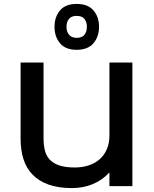

<svg xmlns="http://www.w3.org/2000/svg" viewBox="-20 -949 785 979"><path d="M485 -812Q485 -762 456.5 -728.5Q428 -695 371 -695Q314 -695 286 -728.5Q258 -762 258 -812Q258 -863 286 -896Q314 -929 371 -929Q428 -929 456.5 -896Q485 -863 485 -812ZM655 0H538V-68H536Q501 -30 452.5 -10Q404 10 347 10Q278 10 228.5 -7.5Q179 -25 147 -57.5Q115 -90 100 -136.5Q85 -183 85 -241V-630H202V-245Q202 -213 208 -185.5Q214 -158 231 -138Q248 -118 279.5 -106.5Q311 -95 361 -95Q399 -95 431.5 -105.5Q464 -116 487.5 -136.5Q511 -157 524.5 -187.5Q538 -218 538 -258V-630H655ZM423 -812Q423 -837 410.5 -852.5Q398 -868 371 -868Q344 -868 331.5 -852.5Q319 -837 319 -812Q319 -788 332 -772Q345 -756 371 -756Q398 -756 410.5 -771.5Q423 -787 423 -812Z"/></svg>

Font: Sinkin Sans 500 Medium
Style: 500 Medium
Weight: 500
Designer: Keith Bates
Foundry: K-Type
Version: Sinkin Sans (version 1.0)  by Keith Bates   •   © 2014   www